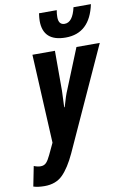

<svg xmlns="http://www.w3.org/2000/svg" viewBox="-177 -848 758 1151"><g transform="rotate(-10 202.0 -273.0)"><path d="M-69 231 -45 110Q-23 119 -4 119Q17 119 30 105.5Q43 92 57 62L90 -8L63 -548H200V-305Q198 -235 196 -205H199Q218 -273 232 -304L331 -548H473L189 75Q151 157 109.5 198.5Q68 240 -1 240Q-42 240 -69 231ZM141 -740Q141 -756 145 -786H253Q249 -766 249 -744Q249 -697 286 -697Q335 -697 355 -786H461Q425 -615 278 -615Q141 -615 141 -740Z"/></g></svg>

Font: Noto Sans Display Ex Bold Cond
Style: Italic
Weight: 800
Width: 3
Italic angle: -12°
Designer: Monotype Design team
Foundry: Monotype Imaging Inc.
Version: Version 1.000